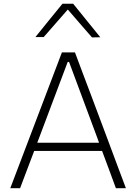

<svg xmlns="http://www.w3.org/2000/svg" viewBox="-20 -988 715 1008"><path d="M34 0Q56 -57.5 80 -121Q104 -184.5 126 -242L219 -486.5Q244 -552 264.2 -605.5Q284.5 -659 305 -713H373.5Q394 -658 414 -605Q434 -552 459 -486L551 -240.5Q573 -181.5 596.2 -119.2Q619.5 -57 641 0H588.5Q571 -47.5 552.5 -97.5Q534 -147.5 516 -195.5H159.5Q141 -147 122.2 -97.2Q103.5 -47.5 85.5 0ZM187.5 -270Q182 -255 175.5 -238.5H500Q494.5 -253 490 -266.5L342.5 -663H335.5ZM463 -791.5Q431 -828.5 399.5 -864.5Q368 -900.5 336 -938Q303.5 -901 272.5 -865.5Q241.5 -830 209.5 -793.5H166Q201 -837 236.5 -880.8Q272 -924.5 308 -968.5H364Q399.5 -924.5 435.2 -880.5Q471 -836.5 506.5 -792.5Z"/></svg>

Font: Commissioner ExtraLight
Style: Regular
Weight: 200
Designer: Kostas Bartsokas
Foundry: Kostas Bartsokas
Version: Version 1.000; ttfautohint (v1.8.3)